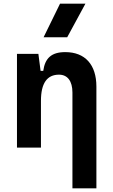

<svg xmlns="http://www.w3.org/2000/svg" viewBox="-20 -815 626 1060"><path d="M379.9 224.6H512.2V-336.9C512.2 -458 449.7 -527.3 340.3 -527.3C263.2 -527.3 228.5 -493.2 218.8 -423.8H204.1L191.9 -517.6H73.7V0H206.1V-258.3C206.1 -355.5 239.7 -402.8 305.7 -402.8C353 -402.8 379.9 -367.2 379.9 -304.2ZM220.7 -609.4H351.1L451.7 -794.9H311.5Z"/></svg>

Font: Cascadia Mono NF
Style: Bold
Weight: 700
Monospace: yes
Designer: Aaron Bell
Foundry: Saja Typeworks
Version: Version 2404.023